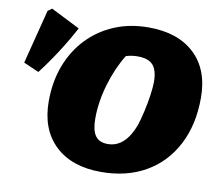

<svg xmlns="http://www.w3.org/2000/svg" viewBox="-77 -772 990 877"><g transform="rotate(10 418.0 -334.0)"><path d="M444 14Q308 14 231 -59.5Q154 -133 154 -263Q154 -354 182.5 -429Q211 -504 263.5 -559Q316 -614 387.5 -644Q459 -674 546 -674Q682 -674 759 -601.5Q836 -529 836 -398Q836 -273 787.5 -180Q739 -87 651 -36.5Q563 14 444 14ZM453 -117Q533 -117 574 -226Q583 -253 592 -292.5Q601 -332 606.5 -370.5Q612 -409 612 -432Q612 -486 590.5 -510.5Q569 -535 519 -535Q492 -535 465 -527Q425 -462 401 -380.5Q377 -299 377 -222Q377 -168 395 -142.5Q413 -117 453 -117ZM84 -386 13 -417 77 -668 96 -682 231 -614Q167 -494 84 -386Z"/></g></svg>

Font: Piazzolla Black
Style: Italic
Weight: 900
Italic angle: -11.3°
Designer: Juan Pablo del Peral
Foundry: Huerta Tipografica
Version: Version 1.330